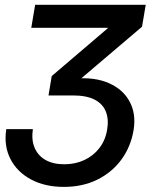

<svg xmlns="http://www.w3.org/2000/svg" viewBox="-20 -542 646 779"><path d="M239.3 216.3Q162.1 216.3 105.7 186Q49.3 155.8 22.2 102.8Q-4.9 49.8 5.4 -18.1H113.3Q106.9 25.9 120.6 57.9Q134.3 89.8 165 107.2Q195.8 124.5 241.2 124.5Q285.2 124.5 322 107.4Q358.9 90.3 383.3 58.6Q407.7 26.9 414.6 -15.6Q421.9 -57.1 409.7 -88.6Q397.5 -120.1 364.5 -137.5Q331.5 -154.8 275.4 -154.8H176.8L189.9 -233.4L417 -427.2L417.5 -429.2H106.9L122.6 -522.5H571.3L556.2 -433.6L281.7 -200.2L282.2 -223.1Q365.2 -230 422.6 -204.3Q480 -178.7 506.3 -129.2Q532.7 -79.6 522 -14.2Q510.7 53.7 472.4 105.7Q434.1 157.7 374.5 187Q314.9 216.3 239.3 216.3Z"/></svg>

Font: Inter 28pt Medium
Style: Italic
Weight: 500
Italic angle: -9.3988°
Designer: Rasmus Andersson
Foundry: rsms
Version: Version 4.001;git-66647c0bb